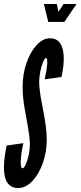

<svg xmlns="http://www.w3.org/2000/svg" viewBox="-28 -935 404 963"><path d="M63 8Q101 8 133.8 -26.2Q166.5 -60.5 186.5 -116.2Q206.5 -172 206.5 -236.5Q206.5 -294.5 185.5 -398Q176.5 -442.5 172.5 -472.8Q168.5 -503 168.5 -525Q168.5 -549 174.2 -576.8Q180 -604.5 188.2 -624.2Q196.5 -644 203 -644Q210.5 -644 208.8 -615.8Q207 -587.5 196 -537L280.5 -549Q300.5 -643 285 -693.5Q269.5 -744 222 -743Q186 -742.5 154.8 -708Q123.5 -673.5 104.5 -618.2Q85.5 -563 85.5 -499Q85.5 -443.5 97 -383Q107 -330.5 112.2 -298Q117.5 -265.5 119.8 -245.8Q122 -226 122 -211Q122 -185.5 116 -157.8Q110 -130 101.2 -110.5Q92.5 -91 84.5 -91Q75 -91 76 -126.5Q77 -162 89 -217L5.5 -205Q-39.5 8 63 8ZM214 -825H295L356 -915H291L265 -876L257 -915H192Z"/></svg>

Font: League Gothic Condensed Italic
Style: Regular
Weight: 400
Width: 3
Designer: The League of Moveable Type
Version: Version 1.600; ttfautohint (v1.8.3)